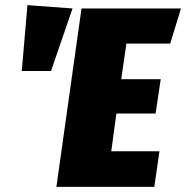

<svg xmlns="http://www.w3.org/2000/svg" viewBox="-20 -729 726 749"><path d="M686 -696 644 -559H473L453 -420H607L587 -286H434L414 -139H602L582 0H200L298 -696ZM87 -709 263 -696 179 -452H65Z"/></svg>

Font: Fira Sans Extra Condensed Black
Style: Italic
Weight: 900
Width: 3
Italic angle: -8°
Designer: Carrois Corporate & Edenspiekermann AG
Foundry: Carrois Corporate GbR & Edenspiekermann AG
Version: Version 4.203